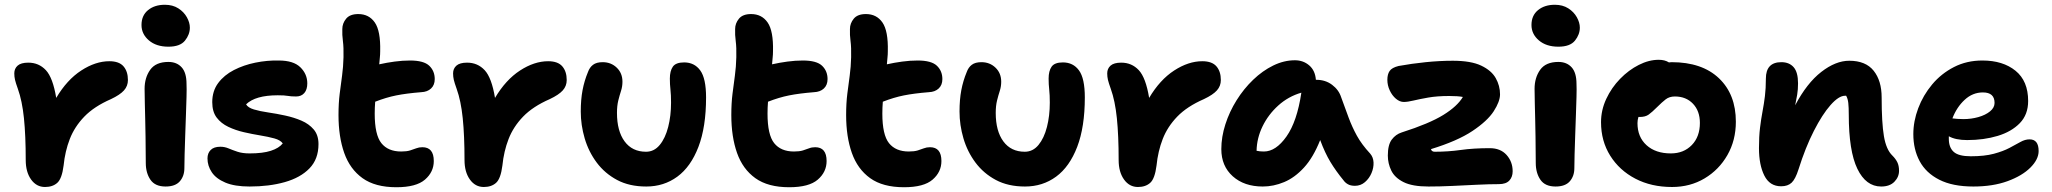

<svg xmlns="http://www.w3.org/2000/svg" viewBox="-20 -773 8613 806"><path d="M169 12Q133 12 110.5 -19.5Q88 -51 88 -101Q88 -204 80.5 -277Q73 -350 55 -400Q46 -425 43 -438Q40 -451 40 -465Q40 -485 54 -497.5Q68 -510 99 -510Q143 -510 172.5 -478.5Q202 -447 216 -362Q261 -438 321 -477Q381 -516 439 -516Q480 -516 498.5 -494.5Q517 -473 517 -437Q517 -412 500.5 -393.5Q484 -375 446 -357Q375 -326 334 -283.5Q293 -241 273 -189.5Q253 -138 247 -78Q240 -23 220.5 -5.5Q201 12 169 12Z M675 10Q631 10 611.5 -18.5Q592 -47 592 -89Q592 -154 591 -198.5Q590 -243 589.5 -276Q589 -309 588 -338Q587 -367 587 -400Q587 -447 610.5 -480Q634 -513 687 -513Q722 -513 742.5 -490.5Q763 -468 763 -421Q764 -401 763 -366Q762 -331 760.5 -288.5Q759 -246 757.5 -203.5Q756 -161 755 -125Q754 -89 754 -67Q754 -34 735 -12Q716 10 675 10ZM687 -577Q636 -577 605 -603.5Q574 -630 574 -668Q574 -708 601.5 -730.5Q629 -753 672 -753Q705 -753 728.5 -738Q752 -723 764.5 -700.5Q777 -678 777 -657Q777 -628 756.5 -602.5Q736 -577 687 -577Z M1028 10Q965 10 926 -6.5Q887 -23 869 -50Q851 -77 851 -108Q851 -130 864.5 -143.5Q878 -157 905 -157Q923 -157 939.5 -150Q956 -143 977 -136Q998 -129 1028 -129Q1083 -129 1117 -140Q1151 -151 1167 -171Q1157 -185 1131.5 -192Q1106 -199 1072.5 -204.5Q1039 -210 1004 -218Q969 -226 938.5 -240.5Q908 -255 889.5 -279.5Q871 -304 871 -344Q871 -391 896 -424.5Q921 -458 962 -479Q1003 -500 1052 -510Q1101 -520 1150 -519Q1212 -519 1241 -490.5Q1270 -462 1270 -423Q1270 -397 1257.5 -382.5Q1245 -368 1223 -368Q1201 -368 1188 -370.5Q1175 -373 1146 -373Q1052 -373 1013 -335Q1021 -321 1046 -313.5Q1071 -306 1105.5 -301Q1140 -296 1177 -288Q1214 -280 1245.5 -266.5Q1277 -253 1297 -229.5Q1317 -206 1317 -168Q1317 -105 1279 -66Q1241 -27 1175.5 -8.5Q1110 10 1028 10Z M1644 13Q1555 13 1502 -25Q1449 -63 1425 -131Q1401 -199 1401 -290Q1401 -340 1406 -379.5Q1411 -419 1416 -455.5Q1421 -492 1422 -533Q1423 -574 1419.5 -600.5Q1416 -627 1417 -651Q1417 -675 1433 -694.5Q1449 -714 1484 -714Q1529 -714 1553.5 -678.5Q1578 -643 1576 -558Q1576 -544 1574.5 -530.5Q1573 -517 1572 -503Q1603 -510 1636.5 -514.5Q1670 -519 1701 -519Q1759 -519 1782 -497Q1805 -475 1805 -441Q1805 -416 1789.5 -401.5Q1774 -387 1748 -386Q1686 -381 1643.5 -372.5Q1601 -364 1555 -346Q1553 -321 1553 -296Q1553 -207 1581 -172Q1609 -137 1664 -137Q1687 -137 1701.5 -141.5Q1716 -146 1727.5 -150.5Q1739 -155 1753 -155Q1801 -155 1801 -97Q1801 -51 1764 -19Q1727 13 1644 13Z M2011 12Q1975 12 1952.5 -19.5Q1930 -51 1930 -101Q1930 -204 1922.5 -277Q1915 -350 1897 -400Q1888 -425 1885 -438Q1882 -451 1882 -465Q1882 -485 1896 -497.5Q1910 -510 1941 -510Q1985 -510 2014.5 -478.5Q2044 -447 2058 -362Q2103 -438 2163 -477Q2223 -516 2281 -516Q2322 -516 2340.5 -494.5Q2359 -473 2359 -437Q2359 -412 2342.5 -393.5Q2326 -375 2288 -357Q2217 -326 2176 -283.5Q2135 -241 2115 -189.5Q2095 -138 2089 -78Q2082 -23 2062.5 -5.5Q2043 12 2011 12Z M2693 10Q2622 10 2570.5 -17.5Q2519 -45 2485 -90.5Q2451 -136 2434.5 -192Q2418 -248 2418 -305Q2418 -355 2425.5 -394.5Q2433 -434 2448 -470Q2455 -490 2469.5 -501Q2484 -512 2510 -512Q2545 -512 2569 -489Q2593 -466 2593 -430Q2593 -410 2587 -391.5Q2581 -373 2575.5 -351Q2570 -329 2570 -299Q2570 -223 2602 -179.5Q2634 -136 2692 -136Q2726 -136 2749.5 -164.5Q2773 -193 2785 -240Q2797 -287 2797 -342Q2797 -375 2794.5 -397Q2792 -419 2792 -443Q2792 -475 2804.5 -493Q2817 -511 2852 -511Q2895 -511 2919.5 -477.5Q2944 -444 2944 -364Q2944 -240 2912 -156.5Q2880 -73 2823.5 -31.5Q2767 10 2693 10Z M3293 13Q3204 13 3151 -25Q3098 -63 3074 -131Q3050 -199 3050 -290Q3050 -340 3055 -379.5Q3060 -419 3065 -455.5Q3070 -492 3071 -533Q3072 -574 3068.5 -600.5Q3065 -627 3066 -651Q3066 -675 3082 -694.5Q3098 -714 3133 -714Q3178 -714 3202.5 -678.5Q3227 -643 3225 -558Q3225 -544 3223.5 -530.5Q3222 -517 3221 -503Q3252 -510 3285.5 -514.5Q3319 -519 3350 -519Q3408 -519 3431 -497Q3454 -475 3454 -441Q3454 -416 3438.5 -401.5Q3423 -387 3397 -386Q3335 -381 3292.5 -372.5Q3250 -364 3204 -346Q3202 -321 3202 -296Q3202 -207 3230 -172Q3258 -137 3313 -137Q3336 -137 3350.5 -141.5Q3365 -146 3376.5 -150.5Q3388 -155 3402 -155Q3450 -155 3450 -97Q3450 -51 3413 -19Q3376 13 3293 13Z M3775 13Q3686 13 3633 -25Q3580 -63 3556 -131Q3532 -199 3532 -290Q3532 -340 3537 -379.5Q3542 -419 3547 -455.5Q3552 -492 3553 -533Q3554 -574 3550.5 -600.5Q3547 -627 3548 -651Q3548 -675 3564 -694.5Q3580 -714 3615 -714Q3660 -714 3684.5 -678.5Q3709 -643 3707 -558Q3707 -544 3705.5 -530.5Q3704 -517 3703 -503Q3734 -510 3767.5 -514.5Q3801 -519 3832 -519Q3890 -519 3913 -497Q3936 -475 3936 -441Q3936 -416 3920.5 -401.5Q3905 -387 3879 -386Q3817 -381 3774.5 -372.5Q3732 -364 3686 -346Q3684 -321 3684 -296Q3684 -207 3712 -172Q3740 -137 3795 -137Q3818 -137 3832.5 -141.5Q3847 -146 3858.5 -150.5Q3870 -155 3884 -155Q3932 -155 3932 -97Q3932 -51 3895 -19Q3858 13 3775 13Z M4283 10Q4212 10 4160.5 -17.5Q4109 -45 4075 -90.5Q4041 -136 4024.5 -192Q4008 -248 4008 -305Q4008 -355 4015.5 -394.5Q4023 -434 4038 -470Q4045 -490 4059.5 -501Q4074 -512 4100 -512Q4135 -512 4159 -489Q4183 -466 4183 -430Q4183 -410 4177 -391.5Q4171 -373 4165.5 -351Q4160 -329 4160 -299Q4160 -223 4192 -179.5Q4224 -136 4282 -136Q4316 -136 4339.5 -164.5Q4363 -193 4375 -240Q4387 -287 4387 -342Q4387 -375 4384.5 -397Q4382 -419 4382 -443Q4382 -475 4394.5 -493Q4407 -511 4442 -511Q4485 -511 4509.5 -477.5Q4534 -444 4534 -364Q4534 -240 4502 -156.5Q4470 -73 4413.5 -31.5Q4357 10 4283 10Z M4757 12Q4721 12 4698.5 -19.5Q4676 -51 4676 -101Q4676 -204 4668.5 -277Q4661 -350 4643 -400Q4634 -425 4631 -438Q4628 -451 4628 -465Q4628 -485 4642 -497.5Q4656 -510 4687 -510Q4731 -510 4760.5 -478.5Q4790 -447 4804 -362Q4849 -438 4909 -477Q4969 -516 5027 -516Q5068 -516 5086.5 -494.5Q5105 -473 5105 -437Q5105 -412 5088.5 -393.5Q5072 -375 5034 -357Q4963 -326 4922 -283.5Q4881 -241 4861 -189.5Q4841 -138 4835 -78Q4828 -23 4808.5 -5.5Q4789 12 4757 12Z M5281 10Q5203 10 5155 -33Q5107 -76 5107 -147Q5107 -198 5124 -251Q5141 -304 5171 -352Q5201 -400 5240.5 -438Q5280 -476 5325 -498Q5370 -520 5416 -520Q5451 -520 5476 -498.5Q5501 -477 5504 -438H5506Q5544 -438 5572 -417Q5600 -396 5610 -365Q5627 -318 5641.5 -279Q5656 -240 5676 -203.5Q5696 -167 5732 -128Q5745 -113 5746 -91Q5747 -69 5737.5 -46.5Q5728 -24 5710 -8.5Q5692 7 5668 7Q5650 7 5638.5 0.5Q5627 -6 5620 -16Q5588 -55 5565 -93Q5542 -131 5522 -185Q5493 -112 5454 -69.5Q5415 -27 5370.5 -8.5Q5326 10 5281 10ZM5286 -137Q5336 -137 5380.5 -200Q5425 -263 5443 -384Q5388 -368 5346 -330Q5304 -292 5280 -242.5Q5256 -193 5255 -140Q5268 -137 5286 -137Z M5977 10Q5909 10 5872 -8.5Q5835 -27 5820.5 -57Q5806 -87 5806 -120Q5806 -165 5822.5 -187Q5839 -209 5864 -217Q5980 -254 6039 -290.5Q6098 -327 6121 -366Q6101 -370 6064 -370Q6013 -370 5976 -363.5Q5939 -357 5914 -351Q5889 -345 5873 -345Q5856 -345 5840 -358.5Q5824 -372 5814 -393.5Q5804 -415 5804 -438Q5804 -461 5813.5 -475Q5823 -489 5851 -496Q5906 -506 5965 -512Q6024 -518 6079 -518Q6155 -518 6198 -497.5Q6241 -477 6259 -445Q6277 -413 6277 -377Q6277 -347 6250.5 -306Q6224 -265 6161 -223Q6098 -181 5987 -147Q5990 -136 6003 -136Q6059 -136 6112.5 -143.5Q6166 -151 6234 -151Q6279 -151 6304.5 -122.5Q6330 -94 6330 -54Q6330 -30 6316 -15Q6302 0 6272 0Q6232 0 6181 2.5Q6130 5 6077 7.5Q6024 10 5977 10Z M6510 10Q6466 10 6446.5 -18.5Q6427 -47 6427 -89Q6427 -154 6426 -198.5Q6425 -243 6424.5 -276Q6424 -309 6423 -338Q6422 -367 6422 -400Q6422 -447 6445.5 -480Q6469 -513 6522 -513Q6557 -513 6577.5 -490.5Q6598 -468 6598 -421Q6599 -401 6598 -366Q6597 -331 6595.5 -288.5Q6594 -246 6592.5 -203.5Q6591 -161 6590 -125Q6589 -89 6589 -67Q6589 -34 6570 -12Q6551 10 6510 10ZM6522 -577Q6471 -577 6440 -603.5Q6409 -630 6409 -668Q6409 -708 6436.5 -730.5Q6464 -753 6507 -753Q6540 -753 6563.5 -738Q6587 -723 6599.5 -700.5Q6612 -678 6612 -657Q6612 -628 6591.5 -602.5Q6571 -577 6522 -577Z M6999 12Q6912 12 6845 -23Q6778 -58 6739.5 -119.5Q6701 -181 6701 -260Q6701 -311 6723 -358Q6745 -405 6781 -442Q6817 -479 6859.5 -500.5Q6902 -522 6943 -522Q6969 -522 6986 -511Q6992 -512 6997 -512Q7125 -512 7196 -444.5Q7267 -377 7267 -262Q7267 -184 7231.5 -122Q7196 -60 7135.5 -24Q7075 12 6999 12ZM6854 -256Q6854 -198 6892 -163.5Q6930 -129 6994 -129Q7048 -129 7082 -164Q7116 -199 7116 -257Q7116 -307 7087 -337.5Q7058 -368 7011 -368Q6988 -368 6972.5 -356Q6957 -344 6937 -324Q6915 -302 6901 -292Q6887 -282 6864 -282Q6861 -282 6858 -282Q6854 -269 6854 -256Z M7877 10Q7813 10 7777 -64.5Q7741 -139 7741 -292Q7741 -322 7739 -340.5Q7737 -359 7730 -371Q7728 -371 7725 -371Q7699 -371 7664.5 -332Q7630 -293 7594.5 -223.5Q7559 -154 7530 -62Q7517 -21 7501 -6Q7485 9 7457 9Q7409 9 7386.5 -36Q7364 -81 7364 -151Q7364 -200 7368.5 -237Q7373 -274 7379 -305.5Q7385 -337 7389 -369.5Q7393 -402 7393 -443Q7393 -512 7458 -512Q7491 -512 7509.5 -491Q7528 -470 7528 -423Q7528 -397 7524.5 -376Q7521 -355 7516 -331Q7565 -424 7625.5 -471Q7686 -518 7743 -518Q7812 -518 7845.5 -476Q7879 -434 7879 -364Q7879 -258 7888.5 -201.5Q7898 -145 7924 -120Q7938 -106 7945 -91.5Q7952 -77 7952 -56Q7952 -30 7932.5 -10Q7913 10 7877 10Z M8264 10Q8177 10 8121 -18.5Q8065 -47 8038.5 -96.5Q8012 -146 8012 -210Q8012 -264 8032.5 -318.5Q8053 -373 8091 -418.5Q8129 -464 8182.5 -491.5Q8236 -519 8302 -519Q8388 -519 8441 -476Q8494 -433 8494 -349Q8494 -292 8459 -256Q8424 -220 8366 -202.5Q8308 -185 8238 -185Q8214 -185 8194.5 -189Q8175 -193 8161 -201Q8161 -195 8161 -190Q8161 -154 8181.5 -135.5Q8202 -117 8253 -117Q8311 -117 8350 -127.5Q8389 -138 8415.5 -152Q8442 -166 8461.5 -177Q8481 -188 8500 -188Q8538 -188 8538 -139Q8538 -104 8503.5 -69.5Q8469 -35 8407.5 -12.5Q8346 10 8264 10ZM8304 -385Q8261 -385 8227.5 -354Q8194 -323 8176 -276Q8185 -275 8196 -274Q8207 -273 8222 -273Q8255 -273 8285 -281.5Q8315 -290 8334 -305.5Q8353 -321 8353 -341Q8353 -385 8304 -385Z"/></svg>

Font: Shantell Sans Normal
Style: Bold
Weight: 700
Designer: Stephen Nixon, Anya Danilova, Shantell Martin
Foundry: Arrow Type
Version: Version 1.009;[a7da0bfa3]